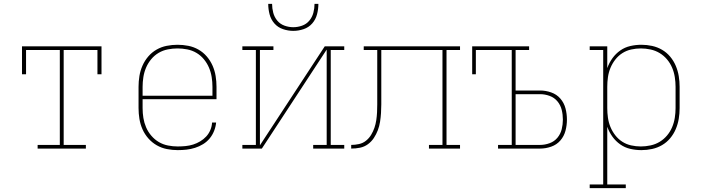

<svg xmlns="http://www.w3.org/2000/svg" viewBox="-20 -770 3640 995"><path d="M175 0V-19H290V-511H115V-385H94V-530H506V-385H485V-511H310V-19H425V0Z M901 8Q873 8 845 2.5Q817 -3 792.5 -17Q768 -31 749 -52.5Q730 -74 718.5 -100Q707 -126 702.5 -154Q698 -182 698 -210V-320Q698 -348 702.5 -376Q707 -404 718.5 -430Q730 -456 748.5 -477.5Q767 -499 791.5 -513Q816 -527 844 -532.5Q872 -538 900 -538Q928 -538 956 -532.5Q984 -527 1008.5 -513Q1033 -499 1051.5 -477.5Q1070 -456 1081.5 -430Q1093 -404 1097.5 -376Q1102 -348 1102 -320V-256H719V-210Q719 -184 723 -159Q727 -134 737 -110.5Q747 -87 764 -67Q781 -47 803 -34Q825 -21 850.5 -16Q876 -11 901 -11Q921 -11 941.5 -13Q962 -15 981 -21Q1000 -27 1017.5 -37.5Q1035 -48 1048.5 -62.5Q1062 -77 1070 -96Q1078 -115 1079 -135H1100Q1098 -113 1089.5 -91.5Q1081 -70 1066.5 -52.5Q1052 -35 1032.5 -23Q1013 -11 991 -4Q969 3 946.5 5.5Q924 8 901 8ZM719 -274H1081V-320Q1081 -345 1077 -370.5Q1073 -396 1063 -419.5Q1053 -443 1036.5 -463Q1020 -483 998 -496Q976 -509 950.5 -514Q925 -519 900 -519Q875 -519 849.5 -514Q824 -509 802 -496Q780 -483 763.5 -463Q747 -443 737 -419.5Q727 -396 723 -370.5Q719 -345 719 -320Z M1236 0V-19H1306V-511H1236V-530H1397V-511H1327V-17L1663 -530H1764V-511H1694V-19H1764V0H1603V-19H1673V-513L1337 0ZM1500 -610Q1473 -610 1446.5 -619Q1420 -628 1402 -648.5Q1384 -669 1377 -696Q1370 -723 1370 -750H1390Q1390 -727 1396 -704Q1402 -681 1417 -663Q1432 -645 1454.5 -637Q1477 -629 1500 -629Q1523 -629 1545.5 -637Q1568 -645 1583 -663Q1598 -681 1604 -704Q1610 -727 1610 -750H1630Q1630 -723 1623 -696Q1616 -669 1598 -648.5Q1580 -628 1553.5 -619Q1527 -610 1500 -610Z M1800 0V-19Q1820 -19 1840.5 -23.5Q1861 -28 1877 -41Q1893 -54 1903.5 -71.5Q1914 -89 1920.5 -108Q1927 -127 1930 -147.5Q1933 -168 1934 -188.5Q1935 -209 1935 -229Q1935 -249 1935 -270Q1935 -273 1935 -276.5Q1935 -280 1935 -283V-511H1865V-530H2364V-511H2294V-19H2364V0H2203V-19H2273V-511H1956V-282Q1956 -280 1956 -278.5Q1956 -277 1956 -275Q1956 -252 1956 -229.5Q1956 -207 1954.5 -184Q1953 -161 1949.5 -138.5Q1946 -116 1938 -95Q1930 -74 1917.5 -55Q1905 -36 1886.5 -22.5Q1868 -9 1845.5 -4.5Q1823 0 1800 0Z M2561 0V-19H2632V-511H2446V-385H2427V-530H2722V-511H2652V-301H2779Q2808 -301 2836.5 -291Q2865 -281 2884 -259Q2903 -237 2910.5 -208.5Q2918 -180 2918 -150Q2918 -121 2910.5 -92.5Q2903 -64 2884 -42Q2865 -20 2836.5 -10Q2808 0 2779 0ZM2652 -19H2779Q2804 -19 2828.5 -28Q2853 -37 2869 -56.5Q2885 -76 2891 -100.5Q2897 -125 2897 -150Q2897 -176 2891 -200.5Q2885 -225 2869 -244.5Q2853 -264 2828.5 -273Q2804 -282 2779 -282H2652Z M3036 205V186H3106V-511H3036V-530H3127V-417Q3137 -445 3154 -468.5Q3171 -492 3194.5 -508.5Q3218 -525 3246.5 -531.5Q3275 -538 3304 -538Q3332 -538 3359.5 -532Q3387 -526 3411 -512Q3435 -498 3453 -476.5Q3471 -455 3482 -429Q3493 -403 3497.5 -375.5Q3502 -348 3502 -320V-210Q3502 -182 3497.5 -154.5Q3493 -127 3482 -101Q3471 -75 3453 -53.5Q3435 -32 3411 -18Q3387 -4 3359.5 2Q3332 8 3304 8Q3275 8 3246.5 1.5Q3218 -5 3194.5 -21.5Q3171 -38 3154 -61.5Q3137 -85 3127 -113V186H3223V205ZM3301 -11Q3326 -11 3351.5 -16.5Q3377 -22 3398.5 -35Q3420 -48 3436.5 -67.5Q3453 -87 3463 -110.5Q3473 -134 3477 -159.5Q3481 -185 3481 -210V-320Q3481 -345 3477 -370.5Q3473 -396 3463 -419.5Q3453 -443 3436.5 -462.5Q3420 -482 3398.5 -495Q3377 -508 3351.5 -513.5Q3326 -519 3301 -519Q3276 -519 3251 -513.5Q3226 -508 3205 -494.5Q3184 -481 3168.5 -461Q3153 -441 3143.5 -418Q3134 -395 3130.5 -370Q3127 -345 3127 -320V-210Q3127 -185 3130.5 -160Q3134 -135 3143.5 -112Q3153 -89 3168.5 -69Q3184 -49 3205 -35.5Q3226 -22 3251 -16.5Q3276 -11 3301 -11Z"/></svg>

Font: Iosevka Slab Thin Extended
Style: Regular
Weight: 100
Width: 7
Monospace: yes
Designer: Belleve Invis
Foundry: Belleve Invis
Version: Version 11.1.1; ttfautohint (v1.8.3)